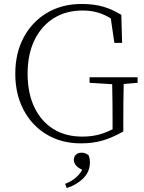

<svg xmlns="http://www.w3.org/2000/svg" viewBox="-20 -708 724 967"><path d="M388 14Q289 14 214.5 -31Q140 -76 98.5 -155Q57 -234 57 -337Q57 -440 99 -519Q141 -598 216.5 -643Q292 -688 390 -688Q454 -688 501 -674Q548 -660 591 -633L595 -492H556L538 -615Q507 -635 472.5 -645Q438 -655 395 -655Q313 -655 251 -616.5Q189 -578 154 -506.5Q119 -435 119 -337Q119 -239 153 -168Q187 -97 248.5 -58.5Q310 -20 394 -20Q437 -20 473.5 -29Q510 -38 547 -57V-95Q547 -142 546.5 -189.5Q546 -237 545 -284L431 -291V-319H673V-291L603 -285Q602 -242 601.5 -196Q601 -150 601 -95V-46Q547 -15 497.5 -0.5Q448 14 388 14ZM433 109Q433 158 398 191.5Q363 225 316 239L308 218Q369 194 394 147Q375 139 363.5 126Q352 113 352 98Q352 80 363 70.5Q374 61 390 61Q412 61 427 75Q433 93 433 109Z"/></svg>

Font: Source Serif Pro Light
Style: Regular
Weight: 300
Designer: Frank Grießhammer
Foundry: Adobe Systems Incorporated
Version: Version 3.001;hotconv 1.0.111;makeotfexe 2.5.65597